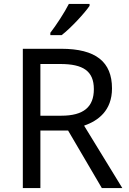

<svg xmlns="http://www.w3.org/2000/svg" viewBox="-20 -964 662 984"><path d="M238 -784H296C343 -820 414 -897 439 -934V-944H333C310 -899 267 -833 238 -796ZM294 -714H97V0H187V-295H329L502 0H607L411 -320C483 -345 554 -397 554 -511C554 -647 471 -714 294 -714ZM289 -636C406 -636 461 -600 461 -507C461 -417 410 -371 294 -371H187V-636Z"/></svg>

Font: Noto Sans Osage
Style: Regular
Weight: 400
Designer: Monotype Design Team
Foundry: Monotype Imaging Inc.
Version: Version 2.002